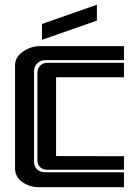

<svg xmlns="http://www.w3.org/2000/svg" viewBox="-20 -784 582 804"><path d="M155.8 -617.2V-683.6L385.7 -764.2V-697.8ZM499 -532.2H168.9Q149.9 -532.2 136.2 -518.8Q122.6 -505.4 122.6 -486.8V-105.5Q122.6 -86.9 135.5 -74.7Q148.4 -62.5 167.5 -62.5H499V0H145Q104.5 0 73.7 -21.5Q43 -43 43 -79.1V-510.7Q43 -544.9 76.4 -567.9Q109.9 -590.8 146.5 -590.8H499ZM136.7 -480Q136.7 -497.1 148.4 -509Q160.2 -521 177.2 -521H499V-460.4H214.8V-130.4Q262.7 -130.4 356.9 -130.1Q451.2 -129.9 499 -129.9V-73.2H177.2Q159.7 -73.2 148.2 -84Q136.7 -94.7 136.7 -111.8Z"/></svg>

Font: Ebtekar Inline 2
Style: Inline-2
Weight: 500
Designer: Arman Khorramak
Foundry: Arman Khorramak
Version: Version 2.000